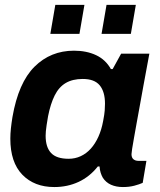

<svg xmlns="http://www.w3.org/2000/svg" viewBox="-20 -743 644 775"><path d="M199.2 12Q118.5 12 70.1 -37.9Q21.7 -87.9 21.7 -183.3Q21.7 -203.1 24 -224.6Q26.3 -246.1 30.3 -270.7Q54.3 -409.3 119.4 -473.9Q184.5 -538.4 278.6 -538.4Q329.3 -538.4 367.7 -520.4Q406.2 -502.4 427.7 -464.1H434.7L469 -526.4H582.9L558.9 -396.9Q552.1 -357.8 544.9 -319.4Q537.6 -281 531.7 -247Q525.8 -213.1 520.8 -186.1Q515.8 -159.1 513.3 -142Q510.8 -124.9 510.8 -120.7Q510.8 -106.7 518.6 -100.2Q526.4 -93.7 538.9 -93.7H571L556 -4.9Q543.1 1 522.5 6.5Q501.9 12 476.1 12Q448.8 12 428 2.7Q407.2 -6.7 394.9 -25.8Q389.8 -34.6 386.2 -46.2Q382.7 -57.8 381.8 -71H374.8Q342 -29.6 297.2 -8.8Q252.3 12 199.2 12ZM257.1 -102.1Q283.2 -102.1 306 -112.7Q328.8 -123.3 346.6 -143.1Q364.4 -162.9 377.2 -191.2Q390 -219.5 396.4 -255Q401.6 -281.8 402.7 -297Q403.8 -312.3 403.8 -324.2Q403.8 -372.5 382.6 -398.4Q361.4 -424.3 314 -424.3Q272.9 -424.3 245.2 -407.9Q217.6 -391.5 200.8 -357.9Q184 -324.3 174 -273.8Q170.4 -252.7 168.2 -238.2Q166 -223.7 165.1 -213.4Q164.2 -203.2 164.2 -195Q164.2 -148.7 186.2 -125.4Q208.1 -102.1 257.1 -102.1ZM183.2 -606.3 203.3 -723.4H320.8L300.7 -606.3ZM389.9 -606.3 410 -723.4H528.3L508.2 -606.3Z"/></svg>

Font: Archivo Variable SemiBold
Style: Italic
Weight: 600
Italic angle: -10°
Designer: Hector Gatti
Foundry: Omnibus-Type
Version: Version 2.001